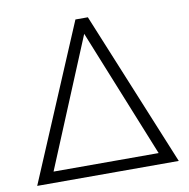

<svg xmlns="http://www.w3.org/2000/svg" viewBox="-80 -789 856 868"><g transform="rotate(-10 348.5 -355.5)"><path d="M379.4 -710.9 671.4 0H21.5L322.3 -710.9ZM105.5 -50.8H587.9L350.1 -640.1Z"/></g></svg>

Font: Roboto-Light
Style: Regular
Weight: 300
Designer: Google
Version: Version 2.137; 2017